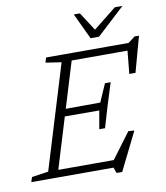

<svg xmlns="http://www.w3.org/2000/svg" viewBox="-124 -998 964 1115"><g transform="rotate(-10 358.0 -441.0)"><path d="M269.5 -655 177 -669 185.5 -698H342L129 0H-24.5L-15.5 -28.5L82.5 -43ZM660.5 -679.5 678 -655H286L300 -698H672.5L712.5 -729H739L681.5 -520H645ZM472.5 33.5 460 0H86.5L100.5 -43H499.5L455.5 -24.5L581.5 -193.5L617 -191.5L505.5 33.5ZM451.5 -234H417.5L436.5 -341.5L207 -342L220.5 -384.5L450 -385.5L496.5 -491.5H530L489.5 -362.5ZM674.5 -916 509.5 -763.5H459.5L387.5 -916H423.5L499 -799H482.5L629.5 -916Z"/></g></svg>

Font: Newsreader 9pt Light
Style: Italic
Weight: 300
Italic angle: -17°
Designer: Hugues Gentile
Foundry: Production Type
Version: Version 1.003